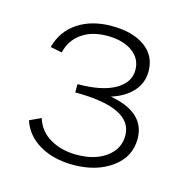

<svg xmlns="http://www.w3.org/2000/svg" viewBox="-72 -484 546 558"><g transform="rotate(15 201.0 -205.5)"><path d="M356 -117Q356 -63 310 -29.5Q264 4 194 4Q135 4 93 -20.5Q51 -45 37 -88L71 -104Q83 -66 117 -46.5Q151 -27 196 -27Q251 -27 285 -52Q319 -77 319 -117Q319 -201 146 -201V-226Q219 -226 258.5 -248.5Q298 -271 298 -309Q298 -343 269.5 -363.5Q241 -384 194 -384Q147 -384 116.5 -362Q86 -340 78 -303L43 -310Q56 -360 97.5 -387.5Q139 -415 199 -415Q262 -415 299 -388.5Q336 -362 336 -315Q336 -280 313 -254.5Q290 -229 249 -216Q356 -197 356 -117Z"/></g></svg>

Font: Ysabeau Light
Style: Regular
Weight: 300
Designer: Christian Thalmann (Catharsis Fonts)
Version: Version 0.003